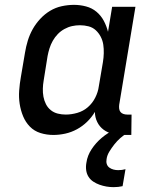

<svg xmlns="http://www.w3.org/2000/svg" viewBox="-20 -548 640 791"><path d="M200 8Q172 8 146.5 0Q121 -8 103 -26.5Q85 -45 75 -69.5Q65 -94 61 -120.5Q57 -147 59 -175Q61 -203 66 -231L83 -331Q87 -356 94.5 -380.5Q102 -405 114.5 -427.5Q127 -450 145.5 -470Q164 -490 186.5 -503.5Q209 -517 234.5 -522.5Q260 -528 285 -528Q310 -528 334.5 -521.5Q359 -515 377.5 -499.5Q396 -484 407.5 -462.5Q419 -441 425 -417L442 -520H538L471 -116Q470 -108 471 -100Q472 -92 476.5 -86.5Q481 -81 488.5 -78.5Q496 -76 504 -76H522L521 8H490Q467 8 445.5 3.5Q424 -1 407 -13.5Q390 -26 380.5 -45.5Q371 -65 371 -87Q358 -65 339 -46.5Q320 -28 297 -15.5Q274 -3 249 2.5Q224 8 200 8ZM251 -76Q274 -76 298.5 -83Q323 -90 342 -106.5Q361 -123 372.5 -146Q384 -169 387 -192L404 -292Q407 -310 407.5 -328.5Q408 -347 405.5 -364Q403 -381 395 -396.5Q387 -412 374.5 -423.5Q362 -435 345 -439.5Q328 -444 309 -444Q293 -444 277 -440.5Q261 -437 245.5 -428.5Q230 -420 218 -407.5Q206 -395 197.5 -380Q189 -365 184 -349Q179 -333 176 -317L160 -217Q157 -200 156.5 -183Q156 -166 159 -149.5Q162 -133 169.5 -118.5Q177 -104 189.5 -94Q202 -84 218 -80Q234 -76 251 -76ZM448 223Q433 223 418.5 220.5Q404 218 390 213Q376 208 364 200Q352 192 344.5 180Q337 168 335 153Q333 138 336 122Q340 93 357.5 66.5Q375 40 399.5 19.5Q424 -1 452.5 -14.5Q481 -28 511 -35L505 0Q489 9 475.5 21Q462 33 451 47Q440 61 430.5 76.5Q421 92 419 108Q417 119 420 128Q423 137 430.5 142.5Q438 148 447.5 150.5Q457 153 467 153Q475 153 482.5 152Q490 151 497 149L485 219Q476 221 467 222Q458 223 448 223Z"/></svg>

Font: Iosevka Etoile Medium
Style: Italic
Weight: 500
Italic angle: -9°
Designer: Belleve Invis
Foundry: Belleve Invis
Version: Version 22.1.2; ttfautohint (v1.8.4)